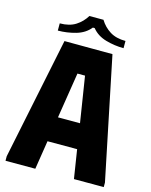

<svg xmlns="http://www.w3.org/2000/svg" viewBox="-127 -945 808 1027"><g transform="rotate(15 277.0 -432.0)"><path d="M5 0V-25L144 -700L410 -699L549 -25V0H384L359 -159H195L170 0ZM216 -297H338L298 -550H256ZM238 -864H316Q338 -828 372.5 -806.5Q407 -785 459 -785V-745Q409 -745 360 -759Q311 -773 282 -809H272Q243 -773 194 -759Q145 -745 95 -745V-785Q148 -785 182.5 -807Q217 -829 238 -864Z"/></g></svg>

Font: Phudu Light
Style: Bold
Weight: 700
Version: Version 1.005;gftools[0.9.23]